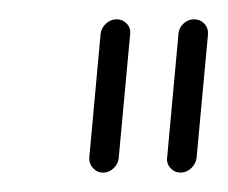

<svg xmlns="http://www.w3.org/2000/svg" viewBox="-20 -612 237 200"><path d="M101.5 -591.9Q107.8 -591.9 112 -587.4Q116.3 -583 115.6 -576.7L103.7 -447.8Q103.3 -441.5 98.5 -436.9Q93.7 -432.2 87.4 -432.2Q81.1 -432.2 76.9 -436.9Q72.6 -441.5 73 -447.8L84.8 -576.7Q85.6 -583 90.4 -587.4Q95.2 -591.9 101.5 -591.9ZM182.2 -591.9Q188.5 -591.9 192.8 -587.4Q197 -583 196.7 -576.7L184.8 -447.8Q184.1 -441.5 179.3 -436.9Q174.4 -432.2 168.1 -432.2Q161.9 -432.2 157.6 -436.9Q153.3 -441.5 154.1 -447.8L165.9 -576.7Q166.3 -583 171.1 -587.4Q175.9 -591.9 182.2 -591.9Z"/></svg>

Font: 26F Galaxy Sans Ultra Light
Style: Italic
Weight: 200
Italic angle: -5°
Designer: C₂₉H₂₅N₃O₅
Version: Version 1.200